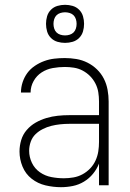

<svg xmlns="http://www.w3.org/2000/svg" viewBox="-20 -769 540 797"><path d="M233 8Q201 8 169 0.5Q137 -7 111.5 -27Q86 -47 73.5 -77.5Q61 -108 61 -140Q61 -164 68 -187.5Q75 -211 91 -229.5Q107 -248 128 -260Q149 -272 172.5 -279Q196 -286 220 -288.5Q244 -291 268 -291H391V-348Q391 -367 388 -386Q385 -405 376 -422.5Q367 -440 353.5 -453.5Q340 -467 323 -476Q306 -485 287 -488Q268 -491 249 -491Q224 -491 199 -486.5Q174 -482 153 -468.5Q132 -455 119.5 -432.5Q107 -410 107 -385H67Q67 -407 74 -428Q81 -449 93.5 -466Q106 -483 124.5 -495.5Q143 -508 163.5 -515.5Q184 -523 205.5 -525.5Q227 -528 249 -528Q273 -528 297 -524Q321 -520 343 -509Q365 -498 382.5 -481Q400 -464 411 -442.5Q422 -421 426.5 -396.5Q431 -372 431 -348V0H391V-90Q382 -67 366 -47.5Q350 -28 328.5 -15Q307 -2 282.5 3Q258 8 233 8ZM245 -29Q265 -29 285 -32.5Q305 -36 322.5 -45.5Q340 -55 354 -69.5Q368 -84 376.5 -102.5Q385 -121 388 -140.5Q391 -160 391 -180V-255H268Q249 -255 230 -253Q211 -251 193 -246.5Q175 -242 158 -233.5Q141 -225 127.5 -212Q114 -199 107.5 -180.5Q101 -162 101 -143Q101 -117 112.5 -93Q124 -69 145.5 -54Q167 -39 193 -34Q219 -29 245 -29ZM250 -591Q234 -591 218.5 -595.5Q203 -600 191.5 -611.5Q180 -623 175.5 -638.5Q171 -654 171 -670Q171 -686 175.5 -701.5Q180 -717 191.5 -728.5Q203 -740 218.5 -744.5Q234 -749 250 -749Q266 -749 281.5 -744.5Q297 -740 308.5 -728.5Q320 -717 324.5 -701.5Q329 -686 329 -670Q329 -654 324.5 -638.5Q320 -623 308.5 -611.5Q297 -600 281.5 -595.5Q266 -591 250 -591ZM250 -622Q260 -622 269.5 -625Q279 -628 285.5 -634.5Q292 -641 295 -650.5Q298 -660 298 -670Q298 -680 295 -689.5Q292 -699 285.5 -705.5Q279 -712 269.5 -715Q260 -718 250 -718Q240 -718 230.5 -715Q221 -712 214.5 -705.5Q208 -699 205 -689.5Q202 -680 202 -670Q202 -660 205 -650.5Q208 -641 214.5 -634.5Q221 -628 230.5 -625Q240 -622 250 -622Z"/></svg>

Font: Iosevka Term Curly Extralight
Style: Regular
Weight: 200
Designer: Belleve Invis
Foundry: Belleve Invis
Version: Version 32.3.0